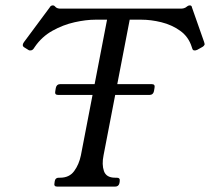

<svg xmlns="http://www.w3.org/2000/svg" viewBox="-20 -692 779 712"><path d="M195 -340Q182 -340 185 -354L187 -366Q190 -380 203 -380H543Q556 -380 553 -366L551 -354Q548 -340 535 -340ZM651 -660Q656 -660 662 -661.5Q668 -663 675 -669Q679 -672 684 -672Q691 -672 692 -664L737 -536Q739 -530 739 -528Q737 -521 729 -517L711 -507Q706 -505 704.5 -505Q703 -505 701 -505Q695 -505 693 -512L691 -518Q679 -556 648 -578Q617 -600 578.5 -609.5Q540 -619 504 -619H461L364 -116Q357 -82 365.5 -57.5Q374 -33 407 -33H413Q426 -33 424 -20L423 -13Q420 0 407 0H192Q179 0 182 -13L183 -20Q185 -33 198 -33H203Q237 -33 255 -57.5Q273 -82 280 -116L377 -619H334Q299 -619 256.5 -609.5Q214 -600 174.5 -578Q135 -556 109 -518L105 -512Q100 -505 93 -505Q92 -505 90 -505Q88 -505 85 -507L69 -517Q63 -521 65 -528Q65 -530 69 -536L164 -664Q168 -672 176 -672Q181 -672 183 -669Q188 -663 193.5 -661.5Q199 -660 203 -660Z"/></svg>

Font: Young Serif Light
Style: Italic
Weight: 300
Italic angle: -10.979°
Designer: Bastien Sozeau
Foundry: NBR — Bastien Sozeau
Version: Version 5.001